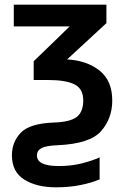

<svg xmlns="http://www.w3.org/2000/svg" viewBox="-20 -561 544 821"><path d="M219 240Q277 240 325.5 230Q374 220 406 206V112Q375 126 330.5 137.5Q286 149 231 149Q138 149 138 104Q138 83 157 72.5Q176 62 226 60Q365 54 412.5 -0.5Q460 -55 460 -131Q460 -216 406 -259Q352 -302 267 -307L435 -462V-541H39V-448H278L124 -299V-219H183Q262 -219 299 -200Q336 -181 336 -132Q336 -82 307.5 -60.5Q279 -39 209 -37Q107 -33 69 6.5Q31 46 31 103Q31 174 84 207Q137 240 219 240Z"/></svg>

Font: Noto Sans Display Medium
Style: Regular
Weight: 500
Designer: Monotype Design Team
Foundry: Monotype Imaging Inc.
Version: Version 1.900